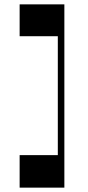

<svg xmlns="http://www.w3.org/2000/svg" viewBox="-20 -720 405 880"><path d="M70 -700V-554H245V-9H70V140H275V-700Z"/></svg>

Font: Space Cowgirl Bold
Style: Regular
Weight: 700
Designer: Valery Marier
Foundry: Valery Marier
Version: Version 1.000;hotconv 1.0.109;makeotfexe 2.5.65596